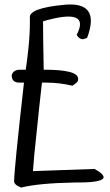

<svg xmlns="http://www.w3.org/2000/svg" viewBox="-20 -844 490 856"><path d="M69.3 -533.2H94.7Q100.6 -570.3 106.9 -630.4Q113.3 -690.4 113.3 -751V-763.7Q105.5 -807.6 267.6 -822.8Q429.7 -837.9 368.2 -674.8L349.6 -668.9Q334 -668.9 322.3 -687.5V-689.5Q385.7 -811.5 171.9 -749Q171.9 -685.5 174.8 -533.2H177.7Q328.1 -533.2 328.1 -493.2V-487.3Q328.1 -477.5 302.7 -461.9Q244.1 -475.6 188.5 -475.6H167Q160.2 -419.9 132.8 -153.3L127 -81.1L401.4 -90.8Q514.6 -28.3 311.5 -30.3Q152.3 -27.3 74.2 -7.8Q43 -19.5 43 -36.1Q43 -86.9 86.9 -475.6H66.4Q32.2 -475.6 32.2 -508.8Q39.1 -533.2 69.3 -533.2Z"/></svg>

Font: Sue Ellen Francisco
Style: Regular
Weight: 400
Designer: Kimberly Geswein
Foundry: Kimberly Geswein
Version: Version 1.002 2007